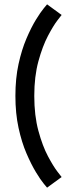

<svg xmlns="http://www.w3.org/2000/svg" viewBox="-20 -728 355 885"><path d="M264 88 197 137Q197 137 182 119Q167 101 145.5 65.5Q124 30 102 -21Q80 -72 65.5 -138.5Q51 -205 51 -286Q51 -367 65.5 -433Q80 -499 102 -550.5Q124 -602 145.5 -637Q167 -672 182 -690Q197 -708 197 -708L264 -659Q264 -659 245 -634.5Q226 -610 201 -562.5Q176 -515 157 -445.5Q138 -376 138 -286Q138 -195 157 -125Q176 -55 201 -8Q226 39 245 63.5Q264 88 264 88Z"/></svg>

Font: Syne Medium
Style: Regular
Weight: 500
Designer: Lucas Descroix
Foundry: Bonjour Monde
Version: Version 2.200; ttfautohint (v1.8.4)